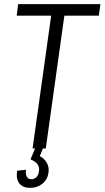

<svg xmlns="http://www.w3.org/2000/svg" viewBox="-20 -720 507 931"><path d="M467 -700 459 -644H261L297 -679L202 0H138L233 -679L258 -644H61L68 -700ZM127 191Q91 191 74 169.5Q57 148 63 108L106 103Q103 125 110 137Q117 149 132 149Q147 149 157 138.5Q167 128 169 110Q172 90 161.5 76Q151 62 128 53L150 0H188L173 37Q196 49 207.5 70.5Q219 92 215 117Q211 150 186 170.5Q161 191 127 191Z"/></svg>

Font: Pathway Extreme SemiCondensed ExtraLight
Style: Italic
Weight: 250
Width: 4
Italic angle: -8°
Version: Version 1.001;gftools[0.9.26]